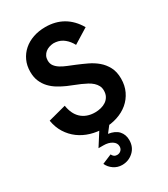

<svg xmlns="http://www.w3.org/2000/svg" viewBox="-234 -821 1039 1188"><g transform="rotate(-30 286.0 -227.0)"><path d="M294.5 8Q245 8 200 -5.5Q155 -19 119 -45.5Q83 -72 58.5 -111Q34 -150 25.5 -201L152.5 -234.5Q157 -205 168 -181Q179 -157 197 -140Q215 -123 239.8 -113.8Q264.5 -104.5 296 -104.5Q317.5 -104.5 338 -109.8Q358.5 -115 374.5 -126Q390.5 -137 400 -154.2Q409.5 -171.5 409.5 -195.5Q409.5 -215 401.5 -230.2Q393.5 -245.5 379.8 -258Q366 -270.5 347.5 -280.5Q329 -290.5 308.5 -299.5Q288 -308.5 266.2 -316.8Q244.5 -325 224 -334Q194.5 -347 167.2 -363.5Q140 -380 119 -402.2Q98 -424.5 85.2 -454Q72.5 -483.5 72.5 -522.5Q72.5 -566.5 89 -602.2Q105.5 -638 134.8 -663.5Q164 -689 204 -702.8Q244 -716.5 291 -716.5Q362.5 -716.5 416.8 -685Q471 -653.5 507.5 -591L401.5 -525.5Q385 -557 359.5 -578Q334 -599 301 -603Q293.5 -604 287 -604H282.5Q267 -603 252.5 -598Q238 -593 226.5 -583.8Q215 -574.5 208 -560.8Q201 -547 201 -529Q201 -506 213 -490Q225 -474 244.5 -462Q264 -450 289 -440Q314 -430 340.5 -419Q374.5 -405 409.8 -388.2Q445 -371.5 473.5 -347.5Q502 -323.5 520.2 -289.2Q538.5 -255 538.5 -206Q538.5 -156.5 519.5 -116.8Q500.5 -77 467.5 -49.2Q434.5 -21.5 390 -6.8Q345.5 8 294.5 8ZM278 261Q245.5 261 218.8 242.8Q192 224.5 179.5 196.5L247.5 168Q251.5 178 260.2 184.8Q269 191.5 281 191.5Q298.5 191.5 309.8 180.5Q321 169.5 321 152.5Q321 128 297.2 112.8Q273.5 97.5 237 97.5H202L263.5 1H335.5L297.5 50Q345.5 57 369 83.2Q392.5 109.5 392.5 148.5Q392.5 199 358.5 230Q324.5 261 278 261Z"/></g></svg>

Font: Acari Sans
Style: Bold
Weight: 700
Designer: Alfredo Marco Pradil and Stefan Peev (font) & Cristiano Sobral (main changes)
Foundry: Alfredo Marco Pradil and Stefan Peev (font) & Cristiano Sobral (main changes)
Version: Version 1.063; ttfautohint (v1.8.3)